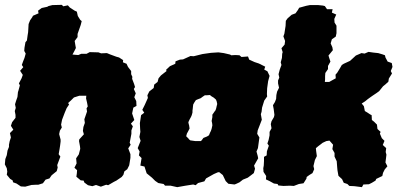

<svg xmlns="http://www.w3.org/2000/svg" viewBox="-38 -743 1649 792"><path d="M-10 -22 -8 -35 -10 -49 -18 -65 -16 -87 -10 -103 -7 -122 -1 -137V-146L2 -161L7 -176L3 -194L17 -208L7 -224L12 -239L26 -257V-269L23 -285L27 -298L24 -313L29 -329L34 -343L36 -363L38 -369L44 -391L40 -399L51 -420L56 -434L45 -451L58 -466L52 -475L57 -489L63 -504L68 -522L62 -533L63 -546L67 -569L73 -576L76 -598L78 -610L80 -644L86 -659L95 -672L98 -678L121 -688L119 -699L134 -710L157 -715L162 -718L178 -722L217 -723L223 -717L242 -721L250 -712L270 -699L279 -695L283 -677L293 -661L299 -656L295 -640L282 -603V-590L270 -574L273 -556L275 -545L268 -531L261 -518L272 -517L285 -516L297 -521H319L332 -528L368 -527L379 -523L403 -524L415 -519L442 -509L453 -506L470 -495L469 -486L484 -480L490 -467L503 -450V-437L508 -426L507 -418L515 -397L519 -384L514 -376L522 -358L516 -342L524 -326L525 -306L512 -299L507 -275L516 -248L502 -233L510 -222L504 -205V-191L497 -154L501 -146L491 -131L500 -107V-92L495 -61L487 -45L475 -36L471 -22L464 -13L442 2L432 7L408 21L400 19L378 27L358 20L343 25L325 21L310 10L307 2L295 1L277 -14L279 -28L280 -41L269 -51L278 -69L276 -90L287 -106L293 -129L292 -139L288 -161L289 -168L308 -189L304 -203L306 -219L312 -236L310 -251L321 -283L319 -296L324 -304L321 -320L317 -337L318 -348H289L267 -341L255 -329L243 -318L247 -312L237 -297L229 -278L218 -249L214 -229L217 -217L209 -204L206 -190L212 -167V-159L210 -143L208 -130L204 -107L211 -97L198 -62L200 -52L196 -37L175 -20L166 -7L150 -2L139 13L120 19H111L92 20L66 27L48 26L30 14L16 9L14 1L4 -5Z M759 18 727 23 693 29 666 23H643L637 16L615 12L602 3L589 -10L567 -28L558 -56L541 -60L546 -91L535 -102L538 -118L530 -132L542 -162L537 -178L541 -199L540 -212L539 -235L544 -268L557 -278L549 -290L559 -310L572 -339L570 -350L578 -366L596 -380L598 -394L612 -405L616 -420L626 -432L649 -450L647 -455L663 -470L685 -480L686 -490L704 -497L717 -498L748 -512L761 -511L797 -520L832 -525L863 -527L885 -524L911 -518L916 -515L933 -516L950 -515L958 -508L985 -510L990 -497L1012 -487L1030 -481L1056 -468L1052 -456L1065 -449L1074 -430L1068 -408L1064 -379L1063 -355L1064 -345L1052 -328L1043 -299L1041 -282L1038 -272L1042 -249L1025 -205L1023 -191L1032 -176L1026 -132L1020 -118L1025 -100L1027 -90L1010 -60L1014 -47L1009 -29L996 -19L984 -10L964 -2L950 9L935 16L929 18L904 15L893 4L881 -21L866 -33L860 -32L844 -25L812 -7L805 5L779 12L769 21ZM768 -161H791L796 -167L801 -174L816 -180L824 -185L828 -195L832 -203L835 -212L838 -226L837 -235L835 -244L838 -260V-270L843 -277L847 -283L851 -288L854 -297L855 -302L858 -314L856 -324L853 -332L844 -340L834 -346L828 -351L814 -350H807L798 -344L790 -338L777 -333L770 -330L764 -321L759 -312L758 -304L757 -294L756 -287V-279L753 -268L750 -261L744 -250L739 -239L740 -233L742 -226L744 -213L739 -203L733 -192L730 -181L739 -172L742 -168L747 -164Z M1131 24 1110 22 1107 16 1092 14 1074 4 1059 -3 1060 -17 1049 -34 1048 -49 1050 -60 1051 -79V-96L1062 -102L1063 -119L1071 -142L1065 -151L1070 -166L1074 -185V-199L1082 -214L1079 -231L1082 -243L1092 -260L1094 -269L1091 -293L1088 -309L1096 -322L1101 -335L1102 -351L1105 -365L1113 -381L1109 -399V-411L1114 -423L1111 -437L1116 -456L1123 -475L1120 -486L1125 -504L1126 -521L1128 -528L1123 -544L1136 -559L1138 -574L1131 -593L1135 -604L1140 -636L1141 -657L1148 -667L1165 -682L1181 -688L1191 -702L1196 -711L1225 -719L1240 -722H1275L1294 -720L1302 -718L1311 -705H1334L1331 -691L1349 -683L1341 -665L1342 -650L1350 -637V-606L1347 -592L1331 -581L1326 -564L1333 -548L1335 -536L1317 -514L1320 -504L1325 -489L1315 -471V-458L1304 -442L1303 -429V-416L1302 -405H1320L1336 -414L1347 -420L1346 -435L1353 -443L1364 -461L1372 -475L1380 -480L1406 -492L1417 -502L1430 -514L1444 -520L1453 -524L1466 -522L1482 -529L1503 -526L1522 -524L1539 -519L1550 -515L1552 -506L1561 -489L1578 -483L1581 -467L1574 -450L1579 -440L1566 -419L1564 -406L1552 -395L1542 -387L1526 -367L1515 -359L1500 -349L1490 -342L1479 -334L1468 -325L1454 -316L1463 -305L1467 -285L1477 -279L1489 -271L1495 -268L1496 -248L1505 -241L1517 -229L1519 -211L1532 -199L1529 -192L1537 -173L1548 -162L1541 -145L1555 -132L1553 -116L1556 -105L1554 -88L1552 -73L1560 -57L1549 -44L1542 -30L1539 -17L1514 -5L1511 2L1496 11L1484 17L1461 18L1455 29L1424 25L1403 24L1395 16L1380 11L1373 -4L1361 -15L1358 -18L1354 -41L1353 -52L1351 -78L1342 -97V-112L1333 -128L1336 -146L1329 -154L1321 -163L1308 -161L1293 -154L1284 -147L1276 -141L1265 -132L1266 -121L1269 -99L1261 -83L1255 -58L1258 -45L1251 -29L1238 -21L1227 -13L1226 -6L1214 13L1195 16L1174 24L1158 23Z"/></svg>

Font: Winky Rough Black
Style: Italic
Weight: 900
Italic angle: -8.97852°
Designer: Simon Atzbach
Foundry: typofactur
Version: Version 1.206; ttfautohint (v1.8.4.7-5d5b)